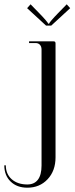

<svg xmlns="http://www.w3.org/2000/svg" viewBox="-105 -683 348 892"><path d="M0 0ZM133 -564H109L21 -645L37 -663L78 -621Q95.8 -602.8 107.4 -589.1Q119 -575.5 119 -573H123Q123 -575.5 134.6 -589.1Q146.2 -602.8 164 -621L205 -663L221 -645ZM88 -453Q88 -466.5 80.6 -474.8Q73.2 -483 61 -483H30V-491H143Q148.5 -491 150.8 -488.8Q153 -486.5 153 -481V48Q153 110.5 116.1 149.8Q79.2 189 22 189Q-26.2 189 -55.6 160.5Q-85 132 -85 85H-78Q-78 125.5 -50.5 149.8Q-23 174 22 174Q54.2 174 71.1 151.8Q88 129.5 88 86Z"/></svg>

Font: FogtwoNo5
Style: Regular
Weight: 400
Designer: gluk (gluksza@wp.pl)
Foundry: gluk (gluksza@wp.pl)
Version: Version 0.87